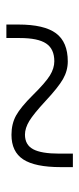

<svg xmlns="http://www.w3.org/2000/svg" viewBox="164 -658 257 626"><g transform="rotate(90 293.0 -345.5)"><path d="M60.5 -237.3V-276.4Q60.5 -360.8 89.1 -399.2Q117.7 -437.5 180.7 -437.5Q210.9 -437.5 238.3 -421.9Q265.6 -406.2 310.1 -364.7Q351.6 -326.2 375 -312Q398.4 -297.9 419.4 -297.9Q452.6 -297.9 467 -324.5Q481.4 -351.1 481.4 -410.2V-454.1H525.4V-415Q525.4 -330.6 500.2 -292.2Q475.1 -253.9 419.9 -253.9Q384.3 -253.9 356.9 -269Q329.6 -284.2 290 -324.2Q250 -364.7 226.6 -379.2Q203.1 -393.6 180.2 -393.6Q140.1 -393.6 122.3 -366.9Q104.5 -340.3 104.5 -281.2V-237.3Z"/></g></svg>

Font: Cascadia Code ExtraLight
Style: Regular
Weight: 200
Monospace: yes
Designer: Aaron Bell
Foundry: Saja Typeworks
Version: Version 2407.024; ttfautohint (v1.8.4)